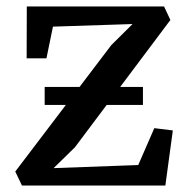

<svg xmlns="http://www.w3.org/2000/svg" viewBox="-20 -571 578 591"><path d="M388 -497 143 -489 123 -391.5H62L62.5 -551H485L504.5 -509.5L210.5 -117.5L145 -53.5L405.5 -63L455 -176.5L512 -169.5L489 0H47.5L27 -43L322.5 -432ZM117.5 -303.5H420V-248H117.5Z"/></svg>

Font: Merriweather 28pt
Style: Regular
Weight: 400
Version: Version 2.100